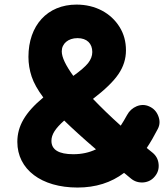

<svg xmlns="http://www.w3.org/2000/svg" viewBox="-20 -756 721 844"><path d="M56.2 -132.3C56.2 -11.2 161.6 68.4 320.8 68.4C400.4 68.4 468.8 46.9 525.4 3.9C535.6 12.2 545.9 20.5 556.2 29.3C571.8 42 589.8 47.4 610.8 45.9C631.3 43.9 647.9 35.2 660.6 19.5C673.8 3.9 679.2 -14.2 677.2 -34.7C675.3 -55.2 666.5 -71.8 650.4 -85C642.1 -91.8 633.3 -98.6 625 -105.5C641.6 -130.4 657.7 -158.2 673.8 -189.5C683.1 -207.5 683.6 -226.1 675.8 -246.1C668 -266.1 654.8 -279.8 636.2 -288.1C618.2 -296.4 599.6 -296.4 581.1 -289.1C562.5 -281.2 548.3 -268.6 538.6 -250.5C529.3 -233.4 520 -217.8 510.7 -203.6C464.4 -245.1 423.8 -284.7 388.7 -321.3C441.4 -361.8 479 -397.9 501 -430.7C522.9 -462.9 533.7 -497.6 533.7 -534.7C533.7 -573.2 524.4 -607.4 505.4 -637.7C467.8 -698.2 399.9 -735.8 316.4 -735.8C188 -735.8 105 -644 105 -505.9C105 -476.1 109.9 -447.3 119.1 -419.4C128.4 -391.6 145.5 -360.8 170.4 -327.6C89.8 -260.7 56.2 -201.2 56.2 -132.3ZM251.5 -530.3C251.5 -564 279.3 -588.4 320.8 -588.4C362.3 -588.4 385.7 -564.5 385.7 -527.3C385.7 -510.3 379.4 -494.1 367.2 -478.5C354.5 -462.9 333 -444.3 302.2 -422.4C268.6 -468.8 251.5 -504.4 251.5 -530.3ZM206.1 -136.7C206.1 -164.6 222.7 -190.9 262.2 -226.1C299.8 -189.5 345.7 -147.9 401.9 -99.6C372.6 -85.4 339.4 -78.1 302.2 -78.1C238.3 -78.1 206.1 -97.7 206.1 -136.7Z"/></svg>

Font: Mikhak ExtraBold
Style: Regular
Weight: 800
Designer: Amin Abedi
Version: Version 3.2